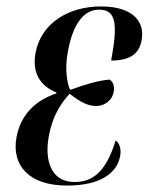

<svg xmlns="http://www.w3.org/2000/svg" viewBox="-20 -566 461 596"><path d="M188 10C295 10 344 -31 353 -82C357 -103 351 -122 339 -130C307 -25 262 -1 211 -1C135 -1 119 -74 131 -140C144 -215 176 -252 196 -275C233 -246 256 -237 279 -237C306 -237 329 -256 333 -281C337 -303 328 -314 320 -319C286 -316 247 -305 198 -287C190 -300 180 -349 190 -402C207 -500 245 -536 287 -536C339 -536 347 -496 325 -378C390 -378 414 -404 420 -444C428 -489 404 -546 293 -546C195 -546 107 -496 90 -400C79 -338 107 -298 155 -279V-276C97 -257 45 -216 31 -139C16 -53 69 10 188 10Z"/></svg>

Font: Noto Serif Display ExtraCondensed Medium
Style: Italic
Weight: 500
Width: 2
Italic angle: -12°
Designer: Monotype Design Team
Foundry: Monotype Imaging Inc.
Version: Version 2.009